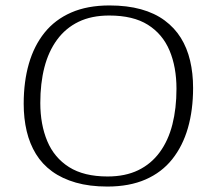

<svg xmlns="http://www.w3.org/2000/svg" viewBox="-20 -672 789 705"><path d="M374 13Q309 13 258.5 -1.5Q208 -16 171.5 -42.5Q135 -69 112 -106.5Q89 -144 78 -190.5Q67 -237 67 -291Q67 -372 86 -438Q105 -504 143.5 -552Q182 -600 241.5 -626Q301 -652 382 -652Q447 -652 497.5 -638Q548 -624 584.5 -597Q621 -570 644 -533Q667 -496 678 -449.5Q689 -403 689 -349Q689 -268 670 -202Q651 -136 612.5 -87.5Q574 -39 514.5 -13Q455 13 374 13ZM375 -24Q440 -24 487.5 -47Q535 -70 566.5 -113Q598 -156 613 -215Q628 -274 628 -346Q628 -426 602.5 -486.5Q577 -547 523 -581Q469 -615 381 -615Q316 -615 268.5 -592Q221 -569 189.5 -526Q158 -483 143 -424.5Q128 -366 128 -294Q128 -215 153.5 -154Q179 -93 233.5 -58.5Q288 -24 375 -24Z"/></svg>

Font: Briem Hand Thin
Style: Regular
Weight: 100
Designer: Gunnlaugur SE Briem, Eben Sorkin
Foundry: Sorkin Type Co.
Version: Version 1.003